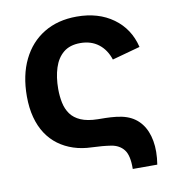

<svg xmlns="http://www.w3.org/2000/svg" viewBox="-77 -623 731 811"><g transform="rotate(-10 288.0 -217.5)"><path d="M532.5 120H427.3Q428.2 61.7 408.9 37.2Q389.7 12.8 354.6 7.2Q319.6 1.7 272.7 0Q230.9 -1.2 195.3 -12.9Q159.7 -24.5 130.9 -45.7Q102.2 -66.9 81.9 -97.7Q61.6 -128.6 50.8 -169.1Q40 -209.7 40 -259.3Q40 -350 72.5 -416.3Q104.9 -482.7 164.4 -518.8Q223.8 -555 305.5 -555Q398.1 -555 461.8 -509Q525.5 -463 544.8 -382.7L424.8 -349.8Q410.7 -393.5 378.9 -417.8Q347.1 -442.2 300.8 -442.2Q256 -442.2 228.6 -419.6Q201.2 -397 188.6 -357.4Q175.9 -317.8 175.8 -267.5Q175.8 -235.9 181.6 -208Q187.4 -180 202.6 -158.8Q217.8 -137.7 245.9 -125.5Q274 -113.3 318.5 -112.5Q330.5 -112.5 352 -112Q373.5 -111.6 397.7 -108.9Q421.8 -106.2 441.8 -99.2Q478.8 -86.2 502.2 -56.2Q525.5 -26.2 533.5 18.5Q541.6 63.2 532.5 120Z"/></g></svg>

Font: Manrope Variable Light
Style: Regular
Weight: 200
Designer: Mikhail Sharanda
Foundry: Mikhail Sharanda
Version: Version 4.505